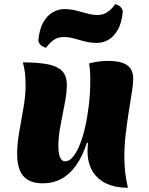

<svg xmlns="http://www.w3.org/2000/svg" viewBox="-20 -867 705 908"><path d="M585 21Q525 21 482 0.5Q439 -20 416.5 -59Q394 -98 394 -152Q394 -161 394.5 -169Q395 -177 396 -191L391 -192Q370 -127 339.5 -84.5Q309 -42 270 -21Q231 0 182 0Q141 0 114 -15Q87 -30 74 -61Q61 -92 61 -139Q61 -186 71 -243Q81 -300 91 -357.5Q101 -415 101 -462Q101 -490 98.5 -517Q96 -544 88 -572Q154 -572 200.5 -564Q247 -556 271.5 -533.5Q296 -511 296 -465Q296 -428 286 -377Q276 -326 266 -273Q256 -220 256 -177Q256 -142 264 -123Q272 -104 288 -104Q307 -104 324.5 -124.5Q342 -145 357 -182Q372 -219 383 -267.5Q394 -316 400.5 -372.5Q407 -429 407 -489Q407 -515 405.5 -534.5Q404 -554 401 -567Q428 -574 449.5 -576.5Q471 -579 490 -579Q532 -579 558.5 -570Q585 -561 597.5 -542.5Q610 -524 610 -494Q610 -471 603.5 -430.5Q597 -390 589 -339Q581 -288 574.5 -233Q568 -178 568 -126Q568 -87 572.5 -49Q577 -11 585 21ZM198 -641Q188 -643 177.5 -650Q167 -657 161 -673Q166 -729 185 -762Q204 -795 230.5 -809.5Q257 -824 283 -824Q313 -824 340.5 -817Q368 -810 393 -803Q418 -796 440 -796Q471 -796 492.5 -813Q514 -830 524 -847Q534 -846 544.5 -839Q555 -832 561 -815Q556 -759 537 -726Q518 -693 492 -678.5Q466 -664 439 -664Q409 -664 381.5 -671Q354 -678 329.5 -685Q305 -692 282 -692Q251 -692 230 -675Q209 -658 198 -641Z"/></svg>

Font: Merienda Black
Style: Regular
Weight: 900
Designer: Eduardo Rodriguez Tunni
Foundry: Eduardo Rodriguez Tunni
Version: Version 2.001